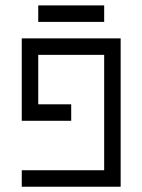

<svg xmlns="http://www.w3.org/2000/svg" viewBox="-20 -708 540 728"><path d="M250 -250V-312.5H125V-500H375V-62.5H62.5V0H437.5V-562.5H62.5V-250ZM375 -625V-687.5H125V-625Z"/></svg>

Font: UnifontExMono
Style: Regular
Weight: 500
Version: Version 15.0.06